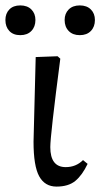

<svg xmlns="http://www.w3.org/2000/svg" viewBox="-100 -681 379 710"><path d="M24 -157Q24 -177 32 -470L113 -473L123 -464Q86 -180 86 -137Q86 -63 143 -63Q181 -63 207 -89L224 -75Q204 -33 178.5 -12Q153 9 109 9Q66 9 45 -29Q24 -67 24 -157ZM251 -607Q251 -582 236 -566.5Q221 -551 195 -551Q169 -551 154 -566.5Q139 -582 139 -607Q139 -631 154 -646Q169 -661 195 -661Q221 -661 236 -646Q251 -631 251 -607ZM31 -607Q31 -582 16 -566.5Q1 -551 -25 -551Q-51 -551 -65.5 -566.5Q-80 -582 -80 -607Q-80 -631 -65.5 -646Q-51 -661 -25 -661Q1 -661 16 -646Q31 -631 31 -607Z"/></svg>

Font: myMathFont
Style: Regular
Weight: 400
Designer: Ross Mills, John Hudson & Paul Hanslow, Tiro Typeworks Ltd; with prior portions MicroPress Inc., and Coen Hoffman. Math 
Foundry: Tiro Typeworks Ltd
Version: Version 2.13 b171